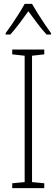

<svg xmlns="http://www.w3.org/2000/svg" viewBox="-20 -969 291 989"><path d="M208 0H43V-25L107 -31V-682L43 -689V-714H208V-689L145 -682V-31L208 -25ZM145 -949Q158 -926 176.5 -896.5Q195 -867 213.5 -840Q232 -813 243 -798V-791H220Q197 -816 172 -849Q147 -882 126 -911Q106 -883 80.5 -849Q55 -815 33 -791H9V-798Q23 -817 41.5 -844Q60 -871 77.5 -899Q95 -927 107 -949Z"/></svg>

Font: Noto Sans Thai Cond ExtLt
Style: Regular
Weight: 200
Width: 3
Designer: Monotype Design Team
Foundry: Monotype Imaging Inc.
Version: Version 2.002; ttfautohint (v1.8.4.7-5d5b)